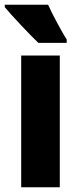

<svg xmlns="http://www.w3.org/2000/svg" viewBox="-38 -786 323 806"><path d="M164 -766H-18V-756C8 -724 91 -636 123 -606H242V-620C224 -648 181 -727 164 -766ZM213 0V-553H51V0Z"/></svg>

Font: Noto Sans Gujarati ExtraCondensed Black
Style: Regular
Weight: 900
Width: 2
Designer: Jelle Bosma - Monotype Design Team, Universal Thirst
Foundry: Monotype Imaging Inc.
Version: Version 2.106